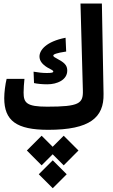

<svg xmlns="http://www.w3.org/2000/svg" viewBox="-20 -713 626 1061"><path d="M246.6 4.4C477.5 4.4 554.7 -64 552.2 -193.8L543 -693.4H424.8L438 -212.4C439.9 -141.1 418 -123.5 240.7 -123.5C127 -123.5 110.4 -144.5 110.4 -201.7C110.4 -225.6 112.8 -253.4 115.2 -277.3H16.6C9.3 -248 3.4 -202.1 3.4 -170.9C3.4 -45.9 70.8 4.4 246.6 4.4ZM241.2 -247.1C296.9 -247.1 351.6 -272 351.6 -322.8C351.6 -345.2 343.3 -362.8 305.7 -382.8C280.8 -396.5 274.4 -399.9 274.4 -406.2C274.4 -412.6 292 -420.4 345.7 -428.2L342.3 -504.4C234.4 -483.4 198.2 -435.5 198.2 -400.9C198.2 -377 213.4 -357.9 240.7 -340.8C265.6 -326.2 274.4 -324.7 274.4 -317.4C274.4 -312 265.6 -309.6 238.3 -309.6C214.8 -309.6 191.4 -312.5 165.5 -316.9L168 -253.9C185.5 -250 212.4 -247.1 241.2 -247.1ZM332 37.1 271 98.1 210 37.1 128.4 118.7 210 200.7 271 139.6 332 200.7 413.6 118.7ZM271.5 172.9 194.3 250 271.5 327.1 348.6 250Z"/></svg>

Font: Cascadia Code PL SemiBold
Style: Regular
Weight: 600
Monospace: yes
Designer: Aaron Bell
Foundry: Saja Typeworks
Version: Version 2404.023